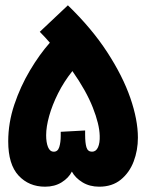

<svg xmlns="http://www.w3.org/2000/svg" viewBox="-20 -704 550 724"><path d="M150 0Q89 0 50 -42Q11 -84 11 -171Q11 -241 34 -309.5Q57 -378 93 -438.5Q129 -499 168 -543Q150 -564 130 -584L236 -684Q326 -597 384.5 -507Q443 -417 471.5 -334.5Q500 -252 500 -185Q500 -137 484 -95Q468 -53 435.5 -26.5Q403 0 354 0Q318 0 291 -16.5Q264 -33 251 -57Q239 -33 212.5 -16.5Q186 0 150 0ZM301 -196Q301 -165 306 -148.5Q311 -132 327 -132Q342 -132 349.5 -148.5Q357 -165 356 -192Q355 -235 330 -298.5Q305 -362 253 -436Q221 -396 199 -352Q177 -308 165.5 -267Q154 -226 154 -194Q154 -167 161 -149.5Q168 -132 183 -132Q198 -132 203.5 -149.5Q209 -167 209 -192V-207L301 -212Z"/></svg>

Font: Noto Sans Arabic Cond ExtBd
Style: Regular
Weight: 800
Width: 3
Designer: Monotype Design Team, Nadine Chahine, Nizar Qandah and Khaled Hosny
Foundry: Monotype Imaging Inc.
Version: Version 2.012; ttfautohint (v1.8.4.7-5d5b)